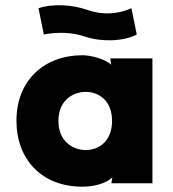

<svg xmlns="http://www.w3.org/2000/svg" viewBox="-20 -690 650 723"><path d="M303 -125C256 -125 200 -156 200 -235C200 -313 256 -344 303 -344C353 -344 402 -310 402 -235C402 -159 353 -125 303 -125ZM42 -235C42 -91 136 13 290 13C335 13 381 0 403 -22L400 -4V0H554V-470H396V-462L399 -446C378 -467 323 -482 290 -482C149 -482 42 -390 42 -235ZM125 -659 145 -560C194 -570 251 -569 301 -552C359 -532 444 -533 495 -560L475 -659C424 -636 365 -633 311 -652C250 -674 174 -676 125 -659Z"/></svg>

Font: Kreadon Extra Bold
Style: Regular
Weight: 800
Designer: kohakuno
Foundry: StudioGnu
Version: Version 1.000;Glyphs 3.1.2 (3151)